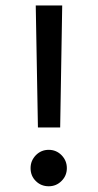

<svg xmlns="http://www.w3.org/2000/svg" viewBox="-20 -667 349 687"><path d="M89.4 -65.4C89.4 -46.9 95.7 -31.2 108.4 -19C120.6 -6.8 136.2 -0.5 154.3 -0.5C172.4 -0.5 187.5 -6.8 200.2 -19.5C212.9 -32.2 219.2 -47.4 219.2 -65.4C219.2 -83.5 212.9 -98.6 200.2 -111.8C187.5 -124.5 172.4 -130.9 154.3 -130.9C136.2 -130.9 121.1 -124.5 108.4 -111.8C95.7 -98.6 89.4 -83.5 89.4 -65.4ZM115.7 -210.9H195.3L202.6 -647.5H107.9Z"/></svg>

Font: Shabnam
Style: Regular
Weight: 400
Foundry: DejaVu fonts team - Redesigned by Saber Rastikerdar - Based on Vazir font
Version: Version 5.0.1